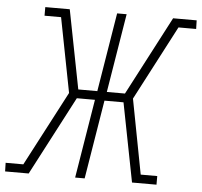

<svg xmlns="http://www.w3.org/2000/svg" viewBox="-64 -789 887 844"><g transform="rotate(5 379.5 -367.5)"><path d="M93 0H-11L-12 -38H66L239 -368L175 -697H102V-735H210L278 -387H362L419 -735H461L404 -387H484L666 -735H770L771 -697H693L521 -368L584 -38H657V0H549L481 -348H397L340 0H298L355 -348H275Z"/></g></svg>

Font: Iosevka Etoile Extralight
Style: Italic
Weight: 200
Italic angle: -9°
Designer: Belleve Invis
Foundry: Belleve Invis
Version: Version 22.1.2; ttfautohint (v1.8.4)